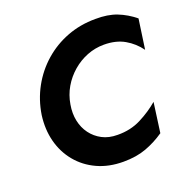

<svg xmlns="http://www.w3.org/2000/svg" viewBox="-129 -836 951 972"><g transform="rotate(-20 346.5 -350.0)"><path d="M220 -350Q228 -399 252 -440Q276 -481 312 -512Q348 -543 391.5 -560Q435 -577 482 -577Q547 -577 593 -550.5Q639 -524 670 -481L693 -642Q650 -677 601.5 -696Q553 -715 486 -714Q405 -714 334 -687Q263 -660 206.5 -610.5Q150 -561 113.5 -494.5Q77 -428 65 -350Q55 -275 72 -209.5Q89 -144 130.5 -93.5Q172 -43 234 -14.5Q296 14 374 14Q444 14 497 -5.5Q550 -25 598 -58L620 -219Q576 -181 519 -152Q462 -123 392 -124Q345 -124 310 -142.5Q275 -161 252 -192Q229 -223 220.5 -263.5Q212 -304 220 -350Z"/></g></svg>

Font: Jost SemiBold
Style: Italic
Weight: 600
Italic angle: -5°
Version: Version 3.710